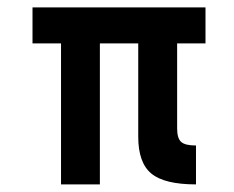

<svg xmlns="http://www.w3.org/2000/svg" viewBox="-20 -485 616 505"><path d="M65.5 -370.9V-465.5H520.5V-370.9H445.9V-147.3Q445.9 -121.4 456.4 -111.8Q466.8 -102.3 495.5 -102.3V0Q412.7 0 378.2 -28.4Q343.6 -56.8 343.6 -125.5V-370.9H242.7V0H140.5V-370.9Z"/></svg>

Font: Spartan MB
Style: Bold
Weight: 700
Designer: Matt Bailey, Mirko Velimirovic
Foundry: Matt Bailey
Version: Version 1.005